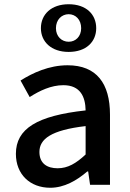

<svg xmlns="http://www.w3.org/2000/svg" viewBox="-20 -872 615 906"><path d="M217 14C283 14 342 -20 392 -63H396L405 0H499V-331C499 -478 436 -564 299 -564C211 -564 134 -528 77 -492L120 -414C167 -444 221 -470 279 -470C360 -470 383 -414 384 -351C155 -326 55 -265 55 -146C55 -49 122 14 217 14ZM252 -78C203 -78 166 -100 166 -155C166 -216 221 -258 384 -277V-143C339 -101 300 -78 252 -78ZM304 -627C387 -627 434 -675 434 -739C434 -804 387 -852 304 -852C222 -852 173 -804 173 -739C173 -675 222 -627 304 -627ZM304 -675C271 -675 244 -700 244 -739C244 -779 271 -805 304 -805C337 -805 363 -779 363 -739C363 -700 337 -675 304 -675Z"/></svg>

Font: GenYoGothic2 TW M
Style: Regular
Weight: 500
Version: Version 2.100;PS 2.1;hotconv 16.6.51;makeotf.lib2.5.65220 DE